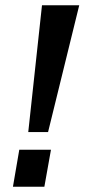

<svg xmlns="http://www.w3.org/2000/svg" viewBox="-20 -707 320 727"><path d="M87 -207 139 -687H280L162 -207ZM29 0 53 -140H173L148 0Z"/></svg>

Font: Archivo Condensed
Style: Bold Italic
Weight: 700
Width: 3
Italic angle: -10°
Designer: Hector Gatti
Foundry: Omnibus-Type
Version: Version 2.001